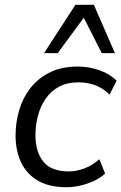

<svg xmlns="http://www.w3.org/2000/svg" viewBox="-20 -773 507 802"><path d="M258 9Q186 9 139 -18Q92 -45 68.5 -94Q45 -143 45 -207Q45 -261 60 -312.5Q75 -364 107 -405Q139 -446 188 -470.5Q237 -495 305 -495Q353 -495 397 -479Q441 -463 467 -436L438 -378Q413 -403 380 -416Q347 -429 308 -429Q259 -429 225 -410Q191 -391 169.5 -359Q148 -327 138 -287.5Q128 -248 128 -208Q128 -140 160.5 -98.5Q193 -57 268 -57Q299 -57 332.5 -69.5Q366 -82 395 -108L419 -48Q400 -30 373 -17.5Q346 -5 316.5 2Q287 9 258 9ZM164 -551 295 -753H372L460 -551H405L330 -699L221 -551Z"/></svg>

Font: Nunito Sans 12pt ExtraLight 12pt
Style: Italic
Weight: 400
Italic angle: -9°
Version: Version 3.101;gftools[0.9.27]